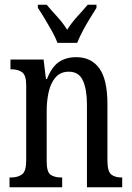

<svg xmlns="http://www.w3.org/2000/svg" viewBox="-20 -786 555 806"><path d="M20 0V-41H27Q54 -41 72 -53.5Q90 -66 90 -113V-427Q90 -471 72.5 -483Q55 -495 29 -495H24V-536H163L173 -454H177Q197 -505 227 -525.5Q257 -546 300 -546Q363 -546 397 -499Q431 -452 431 -349V-113Q431 -66 447 -53.5Q463 -41 489 -41H493V0H345V-347Q345 -411 328 -448Q311 -485 269 -485Q234 -485 213.5 -461.5Q193 -438 184.5 -400.5Q176 -363 176 -321V-108Q176 -63 193 -52Q210 -41 236 -41H241V0ZM221 -606Q213 -629 198 -655.5Q183 -682 167.5 -708Q152 -734 139 -753V-766H176Q197 -741 220.5 -715.5Q244 -690 262 -661Q280 -690 303.5 -715.5Q327 -741 348 -766H385V-753Q373 -734 357 -708Q341 -682 327 -655.5Q313 -629 304 -606Z"/></svg>

Font: Noto Serif Thai ExtraCondensed
Style: Regular
Weight: 400
Width: 2
Designer: Monotype Design Team
Foundry: Monotype Imaging Inc.
Version: Version 2.002; ttfautohint (v1.8.4.7-5d5b)